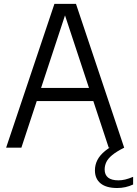

<svg xmlns="http://www.w3.org/2000/svg" viewBox="-20 -760 705 988"><path d="M11.5 0 260 -740H371L619 0H539.5L307.5 -702H321.5L90 0ZM138 -240 156 -307.5H474L492 -240ZM583 207.5Q527 207.5 497.8 183.8Q468.5 160 468.5 116.5Q468.5 88.5 481 63.8Q493.5 39 521 16.5Q548.5 -6 594.5 -28L619 0Q580 19.5 558 37.5Q536 55.5 527.2 74Q518.5 92.5 518.5 112Q518.5 139.5 536.2 153.8Q554 168 589.5 168Q606.5 168 624.2 163.8Q642 159.5 665 150V189.5Q645.5 198.5 625.2 203Q605 207.5 583 207.5Z"/></svg>

Font: Encode Sans SemiCondensed
Style: Regular
Weight: 400
Width: 4
Designer: Multiple Designers
Foundry: Impallari Type
Version: Version 3.002